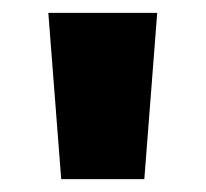

<svg xmlns="http://www.w3.org/2000/svg" viewBox="-20 -820 319 298"><path d="M75 -542 55 -800H224L204 -542Z"/></svg>

Font: Noto Sans Malayalam ExtraCondensed Black
Style: Regular
Weight: 900
Width: 2
Designer: Jelle Bosma - Monotype Design Team
Foundry: Monotype Imaging Inc.
Version: Version 2.104; ttfautohint (v1.8.4.7-5d5b)